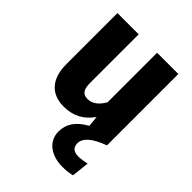

<svg xmlns="http://www.w3.org/2000/svg" viewBox="-219 -648 1010 1010"><g transform="rotate(45 286.0 -142.5)"><path d="M510 -531H352V-162C328 -121 299 -100 266 -100C231 -100 215 -118 215 -170V-531H57V-150C57 -45 108 17 205 17C274 17 327 -11 366 -67L372 -7C309 27 278 72 278 129C278 200 338 246 425 246C448 246 472 243 495 238L506 140C481 145 461 148 445 148C410 148 392 133 392 102C392 63 431 29 510 0Z"/></g></svg>

Font: Fira Sans
Style: Bold
Weight: 700
Designer: Carrois Corporate & Edenspiekermann AG
Foundry: Carrois Corporate GbR & Edenspiekermann AG
Version: Version 4.203